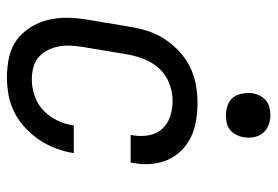

<svg xmlns="http://www.w3.org/2000/svg" viewBox="-140 -632 781 540"><g transform="rotate(90 250.0 -362.5)"><path d="M198 8Q169 8 141.5 2Q114 -4 93 -19.5Q72 -35 57.5 -58Q43 -81 36.5 -107.5Q30 -134 30.5 -162.5Q31 -191 36 -219L56 -339Q60 -364 68 -389Q76 -414 91 -436.5Q106 -459 126 -477.5Q146 -496 170 -507.5Q194 -519 219.5 -523.5Q245 -528 270 -528Q295 -528 319.5 -524Q344 -520 365 -510Q386 -500 403 -483.5Q420 -467 429.5 -445.5Q439 -424 441.5 -399Q444 -374 439 -349L438 -340H360L361 -346Q365 -369 361 -391Q357 -413 343 -428.5Q329 -444 308 -451Q287 -458 264 -458Q240 -458 215 -448.5Q190 -439 172.5 -419.5Q155 -400 146 -376Q137 -352 133 -328L113 -208Q110 -190 109 -172.5Q108 -155 111 -138.5Q114 -122 121.5 -107Q129 -92 141 -81.5Q153 -71 169.5 -66.5Q186 -62 204 -62Q227 -62 250.5 -70Q274 -78 291.5 -95Q309 -112 319.5 -134Q330 -156 333 -179L334 -180H412L411 -179Q407 -154 398 -130Q389 -106 374.5 -84Q360 -62 340 -43.5Q320 -25 296.5 -13Q273 -1 247.5 3.5Q222 8 198 8ZM304 -608Q290 -608 276 -613Q262 -618 254 -629Q246 -640 243.5 -655Q241 -670 243 -685Q245 -695 250.5 -705Q256 -715 264.5 -721.5Q273 -728 283.5 -730.5Q294 -733 305 -733Q319 -733 333 -727.5Q347 -722 355.5 -711Q364 -700 366.5 -685Q369 -670 366 -655Q364 -645 358.5 -635Q353 -625 344.5 -618.5Q336 -612 325.5 -610Q315 -608 304 -608Z"/></g></svg>

Font: Iosevka Term Oblique
Style: Regular
Weight: 400
Italic angle: -9°
Monospace: yes
Designer: Belleve Invis
Foundry: Belleve Invis
Version: Version 31.4.0